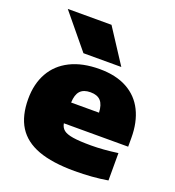

<svg xmlns="http://www.w3.org/2000/svg" viewBox="-146 -922 954 1048"><g transform="rotate(20 331.5 -398.5)"><path d="M635 -214H261.5Q265.5 -190 282.2 -176.5Q299 -163 336.5 -157Q374 -151 442 -151Q511.5 -151 597 -163V-4Q508.5 11 405 11Q275.5 11 193.5 -19.2Q111.5 -49.5 72.2 -112.2Q33 -175 33 -273Q33 -360 69 -424.5Q105 -489 175 -524Q245 -559 345 -559Q439.5 -559 504.5 -523.5Q569.5 -488 602.2 -422Q635 -356 635 -265ZM260 -334H422Q420 -380 400.5 -401.5Q381 -423 341 -423Q301 -423 281.2 -401.5Q261.5 -380 260 -334ZM231 -610 68 -808H322L451 -610Z"/></g></svg>

Font: Encode Sans Expanded Black
Style: Regular
Weight: 900
Width: 7
Designer: Multiple Designers
Foundry: Impallari Type
Version: Version 2.000